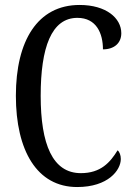

<svg xmlns="http://www.w3.org/2000/svg" viewBox="-20 -744 538 774"><path d="M291 10C416 10 467 -58 467 -103C467 -118 462 -132 454 -138C424 -89 386 -46 306 -46C192 -46 144 -162 144 -358C144 -552 187 -672 292 -672C369 -672 395 -609 395 -545C440 -545 469 -570 469 -610C469 -671 408 -724 301 -724C131 -724 44 -579 44 -358C44 -137 129 10 291 10Z"/></svg>

Font: Noto Serif Myanmar ExtCond
Style: Regular
Weight: 400
Width: 2
Designer: Ben Mitchell and the Monotype Design Team
Foundry: Monotype Imaging Inc.
Version: Version 2.106